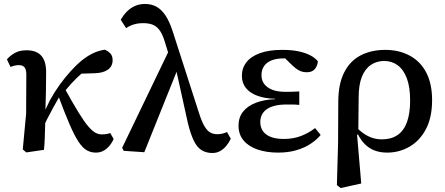

<svg xmlns="http://www.w3.org/2000/svg" viewBox="-20 -758 2248 970"><path d="M113 12 95 -3 112 -184 113 -382Q113 -405 104.5 -417Q96 -429 75 -429Q63 -429 52 -426Q41 -423 33 -420L15 -458Q31 -477 55 -490.5Q79 -504 114 -504Q165 -504 189.5 -475.5Q214 -447 213 -389Q213 -344 212 -291Q211 -238 209 -188L210 -186Q209 -155 208 -122Q207 -89 206 -58Q205 -27 202 -1ZM192 -100 170 -176H196L232 -251Q255 -293 282.5 -331Q310 -369 338.5 -400Q367 -431 391 -451Q421 -475 449 -488.5Q477 -502 509 -507Q525 -501 537 -488.5Q549 -476 549 -454Q549 -423 525 -406Q501 -389 458 -388L365 -385L455 -435Q424 -414 395 -389Q366 -364 339.5 -335Q313 -306 288 -272L279 -268Q264 -242 249 -214.5Q234 -187 219.5 -159Q205 -131 192 -100ZM464 13Q440 13 419 1.5Q398 -10 377 -41.5Q356 -73 331 -131Q306 -189 272 -281L303 -318Q346 -240 375.5 -192Q405 -144 425.5 -120Q446 -96 462 -87.5Q478 -79 494 -79Q508 -79 519 -81Q530 -83 537 -86L554 -56Q546 -37 533 -21.5Q520 -6 503 3.5Q486 13 464 13Z M605 4 597 -11 840 -516 880 -415 709 11ZM1053 15Q1022 15 999 1Q976 -13 959.5 -46.5Q943 -80 929 -137L871 -400H858L812 -549Q800 -588 784.5 -607.5Q769 -627 749.5 -634Q730 -641 703 -641Q677 -641 656 -634.5Q635 -628 617 -616L590 -658Q603 -681 620.5 -699Q638 -717 661 -727.5Q684 -738 713 -738Q746 -738 771.5 -723.5Q797 -709 817 -678.5Q837 -648 853 -598L987 -182Q1000 -142 1013.5 -119.5Q1027 -97 1042.5 -88.5Q1058 -80 1078 -80Q1092 -80 1104 -83Q1116 -86 1127 -91L1146 -57Q1137 -38 1123.5 -21.5Q1110 -5 1092.5 5Q1075 15 1053 15Z M1385 13Q1327 13 1281.5 -2.5Q1236 -18 1210.5 -48.5Q1185 -79 1185 -123Q1185 -165 1208 -194Q1231 -223 1273 -239Q1315 -255 1370 -257V-259Q1320 -260 1282 -273.5Q1244 -287 1223 -312.5Q1202 -338 1202 -375Q1202 -414 1225 -443.5Q1248 -473 1293.5 -489.5Q1339 -506 1406 -506Q1454 -506 1489 -498.5Q1524 -491 1548.5 -478Q1573 -465 1586 -448Q1584 -425 1570.5 -409Q1557 -393 1530 -393Q1514 -393 1501 -397.5Q1488 -402 1474 -413Q1460 -424 1443 -441L1405 -479L1481 -475L1507 -452Q1487 -457 1465 -460Q1443 -463 1414 -463Q1377 -463 1352 -453Q1327 -443 1314 -424Q1301 -405 1301 -378Q1301 -352 1315 -333.5Q1329 -315 1355.5 -304.5Q1382 -294 1423 -294Q1440 -294 1456 -294.5Q1472 -295 1492 -296V-228Q1472 -230 1457.5 -230Q1443 -230 1428 -230Q1393 -230 1367.5 -223.5Q1342 -217 1326 -205Q1310 -193 1302.5 -177Q1295 -161 1295 -141Q1295 -115 1308 -96Q1321 -77 1347.5 -66.5Q1374 -56 1414 -56Q1461 -56 1499.5 -70.5Q1538 -85 1572 -111L1600 -76Q1579 -51 1548.5 -31Q1518 -11 1477 1Q1436 13 1385 13Z M1682 177 1688 -36 1689 -242Q1689 -334 1719 -392.5Q1749 -451 1802.5 -478.5Q1856 -506 1926 -506Q1996 -506 2050 -477Q2104 -448 2133.5 -391.5Q2163 -335 2163 -252Q2163 -165 2132 -106Q2101 -47 2049 -17Q1997 13 1936 13Q1901 13 1873 2.5Q1845 -8 1823.5 -29.5Q1802 -51 1787 -82H1766L1772 -124Q1794 -100 1816 -84.5Q1838 -69 1861 -61.5Q1884 -54 1910 -54Q1956 -54 1988 -75.5Q2020 -97 2036 -141Q2052 -185 2052 -250Q2052 -318 2035.5 -362Q2019 -406 1989.5 -428Q1960 -450 1921 -450Q1883 -450 1853.5 -430Q1824 -410 1808 -369.5Q1792 -329 1792 -266L1790 -81L1784 -76L1805 169L1701 192Z"/></svg>

Font: Source Serif 4 Medium
Style: Regular
Weight: 500
Designer: Frank Grießhammer
Foundry: Adobe Systems Incorporated
Version: Version 4.004;hotconv 1.0.116;makeotfexe 2.5.65601